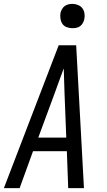

<svg xmlns="http://www.w3.org/2000/svg" viewBox="-32 -968 552 988"><path d="M-12 0 270 -735H360L400 0H319L312 -190H138L69 0ZM309 -260 300 -490Q299 -522 298 -553.5Q297 -585 296 -616Q285 -585 273 -553.5Q261 -522 250 -490L165 -260ZM340 -823Q326 -823 312 -828Q298 -833 290 -844Q282 -855 279.5 -870Q277 -885 279 -900Q281 -910 286.5 -920Q292 -930 300.5 -936.5Q309 -943 319.5 -945.5Q330 -948 341 -948Q355 -948 369 -942.5Q383 -937 391.5 -926Q400 -915 402.5 -900Q405 -885 402 -870Q400 -860 394.5 -850Q389 -840 380.5 -833.5Q372 -827 361.5 -825Q351 -823 340 -823Z"/></svg>

Font: Iosevka
Style: Italic
Weight: 400
Italic angle: -9°
Monospace: yes
Designer: Belleve Invis
Foundry: Belleve Invis
Version: Version 32.5.0; ttfautohint (v1.8.4)